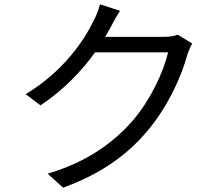

<svg xmlns="http://www.w3.org/2000/svg" viewBox="-20 -827 1040 891"><path d="M537 -777 444 -807C438 -781 423 -745 413 -728C370 -638 271 -493 99 -390L168 -338C277 -411 361 -500 421 -584H760C739 -493 678 -364 600 -272C509 -166 384 -75 201 -21L273 44C461 -25 580 -117 671 -228C760 -336 822 -471 849 -572C854 -588 864 -611 872 -625L805 -666C789 -659 767 -656 740 -656H468L492 -698C502 -717 520 -751 537 -777Z"/></svg>

Font: Noto Sans KR
Style: Regular
Weight: 400
Designer: Ryoko NISHIZUKA 西塚涼子 (kana, bopomofo & ideographs); Paul D. Hunt (Latin, Greek & Cyrillic); Sandoll Communications 산돌커뮤니
Foundry: Adobe
Version: Version 2.004;hotconv 1.0.118;makeotfexe 2.5.65603